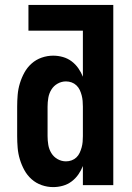

<svg xmlns="http://www.w3.org/2000/svg" viewBox="-20 -755 540 783"><path d="M197 8Q173 8 150 0Q127 -8 109 -24Q91 -40 79.5 -61Q68 -82 61 -105Q54 -128 52 -152Q50 -176 50 -200V-320Q50 -344 52 -368Q54 -392 61 -415Q68 -438 79.5 -459Q91 -480 109 -496Q127 -512 150 -520Q173 -528 197 -528Q217 -528 236.5 -522.5Q256 -517 272 -505Q288 -493 299.5 -476.5Q311 -460 318 -442V-630H96V-735H442V0H318V-78Q311 -60 299.5 -43.5Q288 -27 272 -15Q256 -3 236.5 2.5Q217 8 197 8ZM249 -97Q261 -97 272 -101Q283 -105 291.5 -113Q300 -121 305 -132Q310 -143 313 -154Q316 -165 317 -176.5Q318 -188 318 -200V-320Q318 -332 317 -343.5Q316 -355 313 -366.5Q310 -378 305 -388.5Q300 -399 291.5 -407Q283 -415 272 -419Q261 -423 249 -423Q231 -423 215 -414Q199 -405 189.5 -389.5Q180 -374 177 -356Q174 -338 174 -320V-200Q174 -182 177 -164Q180 -146 189.5 -130.5Q199 -115 215 -106Q231 -97 249 -97Z"/></svg>

Font: Iosevka Curly Extrabold
Style: Regular
Weight: 800
Monospace: yes
Designer: Belleve Invis
Foundry: Belleve Invis
Version: Version 22.1.2; ttfautohint (v1.8.4)